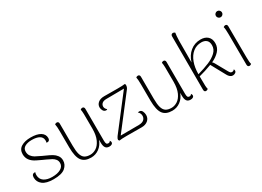

<svg xmlns="http://www.w3.org/2000/svg" viewBox="-22 -1417 2887 2118"><g transform="rotate(-30 1421.5 -358.5)"><path d="M43 -113Q43 -164 88 -158Q82 -142 82 -123Q83 -71 121.5 -44.5Q160 -18 226 -18Q294 -18 335 -42Q376 -66 376 -109Q376 -137 361 -156Q346 -175 324 -187.5Q302 -200 262 -218Q234 -230 220 -237Q211 -241 162.5 -264.5Q114 -288 90 -321Q66 -354 66 -398Q66 -458 112.5 -486.5Q159 -515 233 -515Q314 -515 357.5 -488Q401 -461 401 -413Q401 -386 382 -378Q376 -376 371 -376Q367 -376 357 -378Q363 -392 361 -407Q360 -446 325.5 -465.5Q291 -485 230 -485Q178 -485 143.5 -466Q109 -447 109 -406Q109 -372 126.5 -349Q144 -326 167.5 -312.5Q191 -299 243 -275L276 -260Q324 -239 352 -222.5Q380 -206 399.5 -180Q419 -154 419 -117Q419 -64 375 -26Q331 12 226 12Q133 12 88 -23Q43 -58 43 -113Z M983 -23Q983 -9 971 -1Q959 7 939 7Q906 7 891 -14Q876 -35 876 -78V-116Q854 -56 808 -22Q762 12 704 12Q623 12 586.5 -37Q550 -86 549 -205L548 -412Q548 -476 541 -504Q551 -514 566 -514Q577 -514 583.5 -507Q590 -500 590 -487L591 -206Q591 -135 603 -94.5Q615 -54 641.5 -37Q668 -20 713 -20Q750 -20 787 -43Q824 -66 849 -120Q874 -174 874 -260Q874 -405 873 -444.5Q872 -484 867 -504Q877 -514 892 -514Q903 -514 909.5 -506.5Q916 -499 916 -486L917 -80Q917 -52 923.5 -41Q930 -30 946 -30Q965 -30 973 -47Q983 -34 983 -23Z M1463 -93Q1463 -51 1432.5 -25Q1402 1 1352 1L1162 0Q1095 0 1066 5L1057 -8Q1057 -27 1073 -48L1396 -467L1169 -465Q1132 -464 1115 -448Q1098 -432 1098 -409Q1098 -383 1123 -363Q1116 -356 1106 -357Q1084 -358 1071.5 -378Q1059 -398 1059 -421Q1059 -456 1087 -479.5Q1115 -503 1165 -503L1331 -502Q1364 -502 1389 -503Q1414 -504 1426 -507L1436 -497Q1436 -481 1433 -468.5Q1430 -456 1420 -443L1106 -36L1339 -37Q1383 -38 1403.5 -57.5Q1424 -77 1424 -106Q1424 -123 1416.5 -138Q1409 -153 1397 -161Q1411 -166 1417 -165Q1441 -164 1452 -141Q1463 -118 1463 -93Z M2017 -23Q2017 -9 2005 -1Q1993 7 1973 7Q1940 7 1925 -14Q1910 -35 1910 -78V-116Q1888 -56 1842 -22Q1796 12 1738 12Q1657 12 1620.5 -37Q1584 -86 1583 -205L1582 -412Q1582 -476 1575 -504Q1585 -514 1600 -514Q1611 -514 1617.5 -507Q1624 -500 1624 -487L1625 -206Q1625 -135 1637 -94.5Q1649 -54 1675.5 -37Q1702 -20 1747 -20Q1784 -20 1821 -43Q1858 -66 1883 -120Q1908 -174 1908 -260Q1908 -405 1907 -444.5Q1906 -484 1901 -504Q1911 -514 1926 -514Q1937 -514 1943.5 -506.5Q1950 -499 1950 -486L1951 -80Q1951 -52 1957.5 -41Q1964 -30 1980 -30Q1999 -30 2007 -47Q2017 -34 2017 -23Z M2557 -27Q2557 -10 2542 -0.5Q2527 9 2510 9Q2492 9 2476.5 -3.5Q2461 -16 2451 -35L2351 -218Q2267 -186 2187 -166Q2187 -71 2188.5 -45.5Q2190 -20 2195 -2Q2182 9 2169 9Q2145 9 2145 -20L2144 -701Q2144 -714 2151 -721.5Q2158 -729 2170 -729Q2184 -729 2195 -718Q2189 -690 2187 -619L2186 -344Q2209 -422 2265 -468Q2321 -514 2397 -514Q2454 -514 2487 -483.5Q2520 -453 2520 -398Q2520 -341 2481.5 -299.5Q2443 -258 2383 -231Q2392 -224 2398 -214.5Q2404 -205 2405 -203L2486 -58Q2495 -42 2502.5 -35.5Q2510 -29 2522 -29Q2540 -29 2551 -45Q2557 -38 2557 -27ZM2477 -396Q2477 -440 2453 -461Q2429 -482 2389 -482Q2327 -482 2281.5 -445.5Q2236 -409 2211.5 -343.5Q2187 -278 2187 -193Q2275 -218 2336 -243.5Q2397 -269 2437 -306.5Q2477 -344 2477 -396Z M2675 -654Q2675 -670 2686.5 -681.5Q2698 -693 2714 -693Q2730 -693 2741.5 -681.5Q2753 -670 2753 -654Q2753 -638 2741.5 -626.5Q2730 -615 2714 -615Q2698 -615 2686.5 -626.5Q2675 -638 2675 -654ZM2747 -2Q2736 9 2722 9Q2711 9 2704.5 1.5Q2698 -6 2698 -19L2696 -412Q2696 -477 2688 -504Q2701 -514 2713 -514Q2724 -514 2730.5 -507Q2737 -500 2737 -487L2739 -94Q2739 -27 2747 -2Z"/></g></svg>

Font: Arima Madurai ExtraLight
Style: Regular
Weight: 275
Designer: Joana Correia and Natanael Gama
Foundry: NDISCOVER
Version: Version 1.020